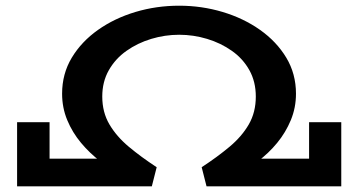

<svg xmlns="http://www.w3.org/2000/svg" viewBox="-20 -654 1258 674"><path d="M122 0V-97H410V-40Q370 -59 332.5 -87.5Q295 -116 264.5 -152.5Q234 -189 216 -232.5Q198 -276 198 -325Q198 -395 232 -451.5Q266 -508 324 -549Q382 -590 455.5 -612Q529 -634 609 -634Q688 -634 761.5 -612Q835 -590 893 -549Q951 -508 985 -451.5Q1019 -395 1019 -325Q1019 -276 1001 -232.5Q983 -189 953 -152.5Q923 -116 885 -87.5Q847 -59 807 -40L808 -97H1096V0H705L688 -67Q743 -103 786 -139Q829 -175 853.5 -217.5Q878 -260 878 -315Q878 -367 855.5 -407.5Q833 -448 794 -475.5Q755 -503 707 -517.5Q659 -532 609 -532Q559 -532 511 -517.5Q463 -503 424 -475.5Q385 -448 362 -407.5Q339 -367 339 -315Q339 -260 364 -217.5Q389 -175 432 -139Q475 -103 530 -67L513 0ZM40 0V-225H154V0ZM1065 0V-225H1178V0Z"/></svg>

Font: BioRhyme Expanded SemiBold
Style: Regular
Weight: 600
Width: 7
Designer: Aoife Mooney
Foundry: Aoife Mooney Type
Version: Version 1.600;gftools[0.9.33]